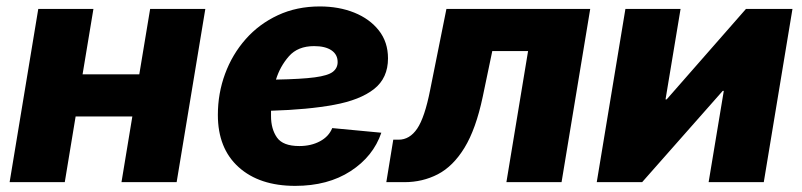

<svg xmlns="http://www.w3.org/2000/svg" viewBox="-20 -574 2527 605"><path d="M274.4 -545.9 240.2 -339.8H418.9L453.1 -545.9H627L536.6 0H362.8L397 -207H218.3L184.1 0H10.3L100.6 -545.9Z M910.2 11.7Q797.4 11.7 731.9 -47.4Q666.5 -106.4 666.5 -211.9Q666.5 -279.8 689.2 -341.3Q711.9 -402.8 754.2 -450.7Q796.4 -498.5 855.7 -526.1Q915 -553.7 987.8 -553.7Q1047.9 -553.7 1096.4 -534.2Q1145 -514.6 1173.8 -478Q1202.6 -441.4 1202.6 -390.1Q1202.6 -328.1 1158.7 -293.5Q1114.7 -258.8 1032.5 -243.7Q950.2 -228.5 834 -225.1Q834 -216.3 834 -208Q834 -167.5 852.8 -140.6Q871.6 -113.8 923.3 -113.8Q960 -113.8 988 -128.7Q1016.1 -143.6 1026.9 -170.4L1181.6 -155.8Q1156.2 -81.1 1084.7 -34.7Q1013.2 11.7 910.2 11.7ZM849.6 -323.2Q930.2 -324.7 971.9 -330.3Q1013.7 -335.9 1028.8 -347.7Q1043.9 -359.4 1043.9 -378.4Q1043.9 -402.3 1024.4 -415.5Q1004.9 -428.7 969.7 -428.7Q918.5 -428.7 890.4 -396.7Q862.3 -364.7 849.6 -323.2Z M1197.3 0 1219.2 -133.8H1235.8Q1271 -133.8 1294.7 -168.9Q1318.4 -204.1 1335.4 -290.5L1386.7 -545.9H1839.8L1749.5 0H1575.7L1644 -413.1H1531.2L1501 -268.6Q1479.5 -167 1443.6 -108.4Q1407.7 -49.8 1359.6 -24.9Q1311.5 0 1254.4 0Z M2386.7 0H2212.9L2260.7 -287.6H2257.3L2003.4 0H1860.4L1950.7 -545.9H2124.5L2077.1 -260.7H2080.6L2330.6 -545.9H2477.1Z"/></svg>

Font: Inter Extra Bold
Style: Italic
Weight: 800
Italic angle: -9.39999°
Designer: Rasmus Andersson
Foundry: rsms
Version: Version 4.000;git-3c8e0fc